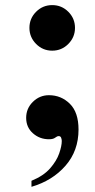

<svg xmlns="http://www.w3.org/2000/svg" viewBox="-20 -533 367 745"><path d="M271 -424.8Q271 -388.7 245.1 -362.5Q219.2 -336.4 182.6 -336.4Q146 -336.4 120.1 -362.5Q94.2 -388.7 94.2 -424.8Q94.2 -461.4 120.1 -487.3Q146 -513.2 182.6 -513.2Q219.2 -513.2 245.1 -487.3Q271 -461.4 271 -424.8ZM284.7 -30.3Q284.7 52.2 234.1 110.1Q183.6 168 102.1 191.9V168.5Q148.9 149.4 174.3 120.4Q199.7 91.3 209.7 62.3Q219.7 33.2 219.7 14.2Q219.7 8.3 217.3 1.7Q214.8 -4.9 208 -4.9Q201.7 -4.9 194.1 1.2Q186.5 7.3 169.9 7.3Q133.8 7.3 107.7 -15.9Q81.5 -39.1 81.5 -75.7Q81.5 -112.3 107.7 -137.9Q133.8 -163.6 169.9 -163.6Q217.3 -163.6 251 -130.4Q284.7 -97.2 284.7 -30.3Z"/></svg>

Font: Scheherazade New
Style: Bold
Weight: 700
Designer: SIL International
Foundry: SIL International
Version: Version 4.000